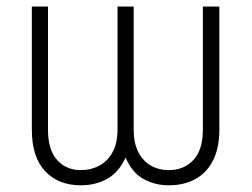

<svg xmlns="http://www.w3.org/2000/svg" viewBox="-20 -550 760 580"><path d="M76.2 -530.3H125V-158.2Q125 -97.2 152.6 -66.7Q180.2 -36.1 223.6 -36.1Q255.4 -36.1 280.8 -50Q306.2 -64 320.6 -91.3Q335 -118.7 335 -158.2V-530.3H383.8V-158.2Q383.8 -118.7 397.5 -91.3Q411.1 -64 435.3 -50Q459.5 -36.1 490.2 -36.1Q535.6 -36.1 564.2 -66.7Q592.8 -97.2 592.8 -158.2V-530.3H642.6V-158.2Q642.6 -102.5 623.3 -64.9Q604 -27.3 569.6 -8.8Q535.2 9.8 490.2 9.8Q446.8 9.8 412.4 -10Q377.9 -29.8 359.4 -74.2Q339.4 -29.8 304.2 -10Q269 9.8 224.6 9.8Q156.7 9.8 116.5 -32.7Q76.2 -75.2 76.2 -158.2Z"/></svg>

Font: Pretendard ExtraLight
Style: Regular
Weight: 200
Designer: Base glyphs from Inter by Rasmus Andersson; Hangeul glyphs from Noto Sans CJK(Source Han Sans) by Jang Soo-young and Kan
Foundry: Kil Hyung-jin
Version: Version 1.309